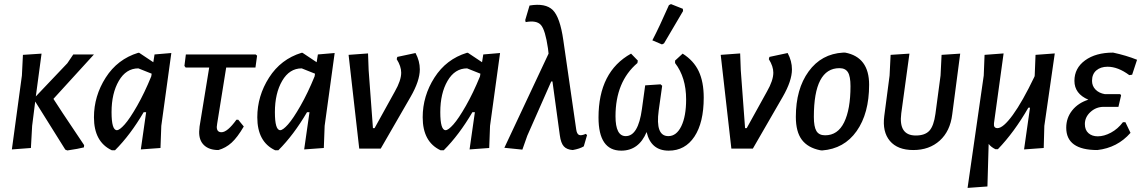

<svg xmlns="http://www.w3.org/2000/svg" viewBox="-20 -726 5584 938"><path d="M38 4 87 -357 92 -458 183 -464 155 -255 309 -417 338 -460H439L241 -243Q258 -215 391 -17L390 -6Q364 1 309 9L299 5L152 -230L137 -111L131 -3Z M526 8Q439 -33 439 -153Q439 -257 496.5 -347Q554 -437 655 -468H660L729 -422L735 -460L817 -467L768 -111L764 -3L668 4L694 -178H682Q617 -67 542 8ZM525 -178Q525 -90 551 -90Q564 -90 589 -118Q614 -146 650 -209Q686 -272 719 -353L721 -366L656 -392Q596 -392 560.5 -331Q525 -270 525 -178Z M1047 7Q1002 7 977 -16.5Q952 -40 953 -83L955 -108L1002 -396H887L881 -404L888 -460H1229L1236 -454L1228 -396H1085L1041 -122L1039 -106Q1039 -80 1062 -80Q1091 -80 1135 -141H1144L1171 -108Q1140 -55 1111.5 -29Q1083 -3 1047 7Z M1324 8Q1237 -33 1237 -153Q1237 -257 1294.5 -347Q1352 -437 1453 -468H1458L1527 -422L1533 -460L1615 -467L1566 -111L1562 -3L1466 4L1492 -178H1480Q1415 -67 1340 8ZM1323 -178Q1323 -90 1349 -90Q1362 -90 1387 -118Q1412 -146 1448 -209Q1484 -272 1517 -353L1519 -366L1454 -392Q1394 -392 1358.5 -331Q1323 -270 1323 -178Z M2010 -467Q2031 -428 2031 -387Q2031 -331 1986 -253L1840 0H1735L1683 -458L1778 -465L1781 -383L1802 -100H1810L1909 -279Q1940 -333 1940 -371Q1940 -402 1918 -437L1921 -448Z M2132 8Q2045 -33 2045 -153Q2045 -257 2102.5 -347Q2160 -437 2261 -468H2266L2335 -422L2341 -460L2423 -467L2374 -111L2370 -3L2274 4L2300 -178H2288Q2223 -67 2148 8ZM2131 -178Q2131 -90 2157 -90Q2170 -90 2195 -118Q2220 -146 2256 -209Q2292 -272 2325 -353L2327 -366L2262 -392Q2202 -392 2166.5 -331Q2131 -270 2131 -178Z M2532 5 2444 -4 2660 -464 2657 -490Q2644 -579 2623 -603.5Q2602 -628 2548 -618L2546 -628L2567 -699Q2645 -712 2680.5 -677Q2716 -642 2732 -530L2795 -94Q2798 -72 2808.5 -67Q2819 -62 2842 -72L2848 -66L2832 -11Q2812 1 2778 7Q2749 5 2734.5 -11Q2720 -27 2715 -65L2679 -328H2673L2556 -63Z M3248 -701 3258 -706 3316 -683 3317 -672Q3289 -624 3224 -514L3214 -509L3167 -529Q3201 -594 3248 -701ZM3015 10Q2904 10 2904 -152Q2904 -376 3063 -464L3096 -430L3094 -418Q2987 -327 2987 -158Q2987 -61 3037 -61Q3098 -61 3116 -193L3132 -309L3207 -314L3215 -307L3198 -186Q3181 -61 3245 -61Q3285 -61 3308.5 -109.5Q3332 -158 3332 -240Q3332 -348 3278 -418V-430L3315 -464Q3369 -430 3393.5 -378Q3418 -326 3418 -249Q3418 -127 3372.5 -58.5Q3327 10 3247 10Q3160 10 3139 -81Q3101 10 3015 10Z M3828 -467Q3849 -428 3849 -387Q3849 -331 3804 -253L3658 0H3553L3501 -458L3596 -465L3599 -383L3620 -100H3628L3727 -279Q3758 -333 3758 -371Q3758 -402 3736 -437L3739 -448Z M4099 -469H4109Q4226 -447 4226 -312Q4226 -172 4165 -85.5Q4104 1 3996 9L3987 8Q3927 -4 3897.5 -43Q3868 -82 3868 -155Q3868 -291 3930.5 -377Q3993 -463 4099 -469ZM4081 -393Q3956 -393 3956 -155Q3956 -107 3968.5 -86Q3981 -65 4011 -65Q4073 -65 4104 -128.5Q4135 -192 4135 -305Q4135 -353 4122.5 -373Q4110 -393 4081 -393Z M4442 7Q4365 7 4327.5 -37.5Q4290 -82 4300 -159L4326 -357L4331 -458L4423 -464L4383 -172Q4369 -64 4454 -64Q4499 -64 4520.5 -87.5Q4542 -111 4550 -170L4575 -357L4580 -458L4671 -464L4632 -167Q4622 -85 4571 -39Q4520 7 4442 7Z M4836 -124Q4833 -100 4853 -100Q4881 -100 4928 -164.5Q4975 -229 5034 -352L5035 -357L5039 -458L5133 -465L5082 -111L5079 -3L4983 4L5012 -200H5004Q4935 -80 4855 3H4843Q4821 -8 4810 -23L4804 185L4707 192L4786 -357L4790 -458L4883 -465Z M5341 7Q5189 7 5189 -102Q5189 -150 5218 -186.5Q5247 -223 5297 -239Q5229 -268 5229 -331Q5229 -393 5281 -431Q5333 -469 5418 -469Q5483 -455 5535 -434L5511 -361L5497 -359Q5442 -400 5391 -400Q5357 -400 5336 -382Q5315 -364 5315 -331Q5315 -306 5332 -288.5Q5349 -271 5378 -266H5453L5457 -260L5444 -204H5372Q5335 -204 5307.5 -179Q5280 -154 5280 -120Q5280 -91 5297.5 -75.5Q5315 -60 5343 -60Q5374 -60 5407.5 -78Q5441 -96 5466 -129H5478L5503 -77Q5439 -4 5341 7Z"/></svg>

Font: Alegreya Sans Medium
Style: Italic
Weight: 500
Italic angle: -7°
Designer: Juan Pablo del Peral
Foundry: Huerta Tipografica
Version: Version 2.007